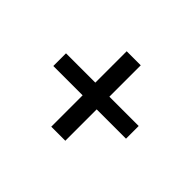

<svg xmlns="http://www.w3.org/2000/svg" viewBox="-96 -736 792 792"><g transform="rotate(45 300.0 -340.0)"><path d="M259 -120V-303H88V-377H259V-560H341V-377H512V-303H341V-120Z"/></g></svg>

Font: Nova Nerd Font
Style: Regular
Weight: 400
Designer: Belleve Invis
Foundry: Belleve Invis
Version: Version 24.1.4; ttfautohint (v1.8.4);Nerd Fonts 3.1.1